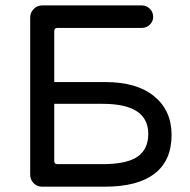

<svg xmlns="http://www.w3.org/2000/svg" viewBox="-20 -703 717 724"><path d="M93.8 -43.9V-636.7Q93.8 -655.3 106.9 -668.9Q120.1 -682.6 138.7 -682.6H514.6Q532.2 -682.6 544.9 -669.9Q557.6 -657.2 557.6 -639.6Q557.6 -622.1 544.9 -609.9Q532.2 -597.7 514.6 -597.7H196.3Q184.6 -597.7 184.6 -585.9V-393.6H377Q496.1 -393.6 561.5 -339.8Q627 -286.1 627 -194.3Q627 -97.7 563 -48.3Q499 1 375 1H138.7Q120.1 1 106.9 -12.2Q93.8 -25.4 93.8 -43.9ZM196.3 -84H366.2Q457 -84 498 -111.8Q539.1 -139.6 539.1 -198.2Q539.1 -311.5 367.2 -311.5H184.6V-95.7Q184.6 -84 196.3 -84Z"/></svg>

Font: jf-openhuninn-2.0
Style: Regular
Weight: 400
Designer: [Kosugi Maru]
Designed by MOTOYA      

[Varela Round]
Joe Prince (Latin component); Avraham Cornfeld (Hebrew component)
Foundry: justfont CO.,LTD.
Version: 2.0